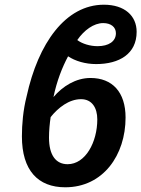

<svg xmlns="http://www.w3.org/2000/svg" viewBox="-20 -785 600 815"><path d="M257 10C418 10 513 -127 513 -286C513 -394 457 -454 364 -454C302 -454 246 -419 207 -373C221 -441 244 -499 269 -546C299 -526 342 -513 388 -513C486 -513 560 -556 560 -650C560 -718 509 -765 421 -765C258 -765 142 -601 93 -376C78 -317 73 -257 73 -206C73 -62 141 10 257 10ZM394 -589C363 -589 329 -599 308 -615C337 -657 378 -687 418 -687C451 -687 472 -670 472 -644C472 -609 441 -589 394 -589ZM267 -88C218 -88 188 -125 188 -201C188 -230 191 -261 195 -288C227 -328 273 -364 324 -364C370 -364 393 -328 393 -278C393 -182 343 -88 267 -88Z"/></svg>

Font: Noto Sans SemiCondensed SemiBold
Style: Italic
Weight: 600
Width: 4
Italic angle: -12°
Designer: Monotype Design Team
Foundry: Monotype Imaging Inc.
Version: Version 2.013